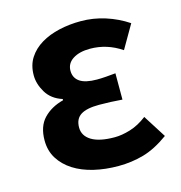

<svg xmlns="http://www.w3.org/2000/svg" viewBox="-92 -657 711 754"><g transform="rotate(-15 264.0 -280.0)"><path d="M299 14Q246 14 199.5 3Q153 -8 118.5 -30Q84 -52 64 -84Q44 -116 44 -158Q44 -215 74.5 -247Q105 -279 155 -292V-297Q111 -311 90 -346Q69 -381 69 -416Q69 -457 88 -486.5Q107 -516 139.5 -535.5Q172 -555 214 -564.5Q256 -574 302 -574Q353 -574 401.5 -558.5Q450 -543 492 -515L437 -420Q378 -460 309 -460Q266 -460 239.5 -443Q213 -426 213 -396Q213 -367 235.5 -351.5Q258 -336 305 -336Q322 -336 341.5 -337.5Q361 -339 381 -341V-234Q357 -236 333.5 -237Q310 -238 287 -238Q236 -238 212 -222.5Q188 -207 188 -172Q188 -138 220 -118.5Q252 -99 314 -99Q343 -99 377.5 -109.5Q412 -120 446 -146L505 -53Q451 -14 402 0Q353 14 299 14Z"/></g></svg>

Font: Kinto Sans
Style: Bold
Weight: 700
Designer: Authors: Ryoko NISHIZUKA  (kana & ideographs); Paul D. Hunt (Latin, Greek & Cyrillic); Wenlong ZHANG  (bopomofo); Sandol
Foundry: Adobe Systems Incorporated, ookami Inc.
Version: Version 0.001